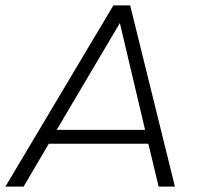

<svg xmlns="http://www.w3.org/2000/svg" viewBox="-27 -688 742 708"><path d="M558 0 520 -158H153L60 0H-7L391 -668H453L618 0ZM415 -603 182 -209H508Z"/></svg>

Font: Celebes Light
Style: Italic
Weight: 300
Italic angle: -10°
Designer: Anugrah Pasau
Foundry: Lafontype
Version: Version 1.000; ttfautohint (v1.8.4)